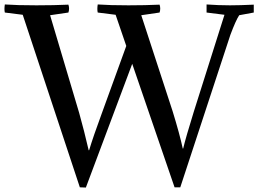

<svg xmlns="http://www.w3.org/2000/svg" viewBox="-40 -819 1170 870"><path d="M788.1 -146H790Q802.2 -197.3 837.9 -312L977.1 -752L896 -762.2V-798.8Q950.7 -794.9 1002 -794.9Q1045.4 -794.9 1109.9 -797.9V-762.2L1043.9 -750Q1028.8 -727.5 1003.9 -661.1L776.9 29.8H751L559.1 -529.8L349.1 30.8L321.8 29.8L63 -752L-18.1 -762.2Q-21.5 -776.9 -18.1 -798.8Q36.6 -794.9 125 -794.9Q205.6 -794.9 270 -797.9Q275.9 -780.3 270 -762.2L187 -750L318.8 -307.1Q341.8 -225.1 361.8 -138.2H363.8Q382.8 -201.2 421.9 -307.1L532.2 -610.8L483.9 -752L402.8 -762.2Q399.4 -776.9 402.8 -798.8Q457.5 -794.9 542 -794.9Q618.7 -794.9 683.1 -797.9Q689 -780.3 683.1 -762.2L600.1 -750L742.2 -314.9Q774.4 -210.4 788.1 -146Z"/></svg>

Font: Adamina
Style: Regular
Weight: 400
Designer: Cyreal (www.cyreal.org)
Foundry: Cyreal (www.cyreal.org)
Version: Version 1.010